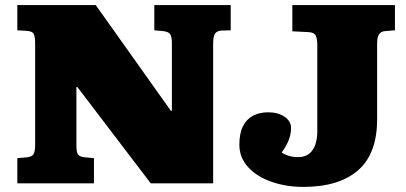

<svg xmlns="http://www.w3.org/2000/svg" viewBox="-20 -720 1595 754"><path d="M48 0V-99L84 -102Q104 -104 111 -113.5Q118 -123 118 -153V-550Q118 -575 112.5 -586.5Q107 -598 82 -599L48 -601V-700H356L651 -285H655V-551Q655 -576 648 -586Q641 -596 619 -598L586 -601V-700H886V-601L851 -600Q832 -599 824.5 -588Q817 -577 817 -549V0H572L284 -378H280V-149Q280 -122 286.5 -113Q293 -104 315 -102L349 -99V0ZM1171 14Q1104 14 1046.5 -6Q989 -26 954.5 -63.5Q920 -101 920 -152Q920 -196 934 -224Q948 -252 973.5 -265.5Q999 -279 1033 -279Q1072 -279 1097.5 -261.5Q1123 -244 1123 -218Q1123 -194 1114 -170.5Q1105 -147 1086 -121Q1100 -112 1116 -107.5Q1132 -103 1151 -103Q1178 -103 1194.5 -116.5Q1211 -130 1218.5 -153Q1226 -176 1226 -202V-542Q1226 -569 1219.5 -581Q1213 -593 1190 -594L1128 -597V-700H1531V-601L1494 -598Q1475 -597 1468 -584.5Q1461 -572 1461 -549V-252Q1461 -116 1386 -51Q1311 14 1171 14Z"/></svg>

Font: Literata Variable Black
Style: Regular
Weight: 900
Designer: Latin by Veronika Burian and Jose Scaglione. Greek by Irene Vlachou. Cyrillic by Vera Evstafieva.
Foundry: TypeTogether
Version: Version 3.021